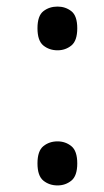

<svg xmlns="http://www.w3.org/2000/svg" viewBox="-20 -557 315 584"><path d="M155 -404Q130 -404 112 -418.5Q94 -433 94 -471Q94 -509 112 -523Q130 -537 155 -537Q179 -537 197 -523Q215 -509 215 -471Q215 -433 197 -418.5Q179 -404 155 -404ZM155 7Q130 7 112 -7.5Q94 -22 94 -60Q94 -98 112 -112.5Q130 -127 155 -127Q179 -127 197 -112.5Q215 -98 215 -60Q215 -22 197 -7.5Q179 7 155 7Z"/></svg>

Font: Noto Serif Bengali SemiCondensed Medium
Style: Regular
Weight: 500
Width: 4
Designer: Juan Bruce, Universal Thirst, Indian Type Foundry and the Monotype Design Team.
Foundry: Monotype Imaging Inc.
Version: Version 2.003; ttfautohint (v1.8.4.7-5d5b)